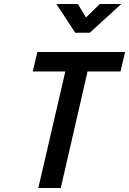

<svg xmlns="http://www.w3.org/2000/svg" viewBox="-20 -947 650 967"><path d="M264 -927H372L413 -859L483 -927H591L432 -782H359ZM309 -587H145L168 -685H610L587 -587H421L286 0H173Z"/></svg>

Font: Cairo SemiBold
Style: Italic
Weight: 600
Italic angle: -13°
Designer: Mohamed Gaber, Accademia di Belle Arti di Urbino and others
Foundry: Kief Type Foundry, Accademia di Belle Arti di Urbino and others
Version: Version 3.011